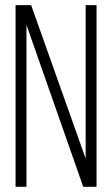

<svg xmlns="http://www.w3.org/2000/svg" viewBox="-20 -720 431 740"><path d="M40 0V-700.2H100.1L310.1 -108.9V-700.2H352.1V0H300.8L82 -624V0Z"/></svg>

Font: Bebas Neue Book
Style: Regular
Weight: 400
Designer: Ryoichi Tsunekawa
Foundry: Ryoichi Tsunekawa
Version: Version 001.003